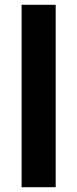

<svg xmlns="http://www.w3.org/2000/svg" viewBox="-20 -780 322 800"><path d="M212 0H70V-760H212Z"/></svg>

Font: Noto Sans Arabic SemCond
Style: Bold
Weight: 700
Width: 4
Designer: Monotype Design Team, Nadine Chahine, Nizar Qandah and Khaled Hosny
Foundry: Monotype Imaging Inc.
Version: Version 2.012; ttfautohint (v1.8.4.7-5d5b)